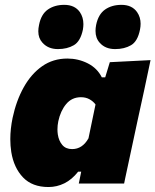

<svg xmlns="http://www.w3.org/2000/svg" viewBox="-20 -757 641 792"><path d="M305 0Q306.5 -6 307.5 -12L315 -49H302.5Q276.5 -16 245.5 -0.8Q214.5 14.5 180 14.5Q113 14.5 75 -25.2Q37 -65 26.5 -130Q22.5 -156 22.5 -183Q22.5 -225 32 -271Q47 -341.5 77.8 -396.8Q108.5 -452 153.8 -483.8Q199 -515.5 258 -515.5Q302.5 -515.5 341.8 -495.8Q381 -476 400 -438H414L433 -500.5L601 -509Q587.5 -446 575 -386Q562 -325.5 548.5 -264.5L496.5 -22Q494 -11 492 0ZM277.5 -142Q320 -142 345 -186.5L374 -326Q364.5 -339 349.2 -347.5Q334 -356 314 -356Q276.5 -356 253 -327.8Q229.5 -299.5 220.5 -257Q217 -240 217 -223.5Q217 -213 218.5 -202.5Q222.5 -176 237 -159Q251.5 -142 277.5 -142ZM455 -554.5Q414 -554.5 391 -581Q374 -600 374 -629.5Q374 -641 376.5 -654Q385.5 -698 413.2 -717.5Q441 -737 481 -737Q524.5 -737 545.5 -707Q560 -686 560 -659Q560 -647.5 557.5 -635Q548 -586.5 520.5 -570.5Q493 -554.5 455 -554.5ZM219 -554.5Q178.5 -554.5 155 -581Q138 -599.5 138 -628Q138 -640 141 -654Q149.5 -698 177.2 -717.5Q205 -737 245 -737Q288.5 -737 309.5 -707Q324 -685.5 324 -657.5Q324 -647 322 -635Q312 -586.5 284.5 -570.5Q257 -554.5 219 -554.5Z"/></svg>

Font: Heraclito ExtraBold
Style: Italic
Weight: 800
Italic angle: -12°
Designer: Kostas Bartsokas (font) & Cristiano Sobral (main changes)
Foundry: Kostas Bartsokas (font) & Cristiano Sobral (main changes)
Version: Version 1.00;July 8, 2020;FontCreator 13.0.0.2655 64-bit